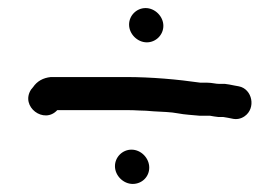

<svg xmlns="http://www.w3.org/2000/svg" viewBox="-20 -531 694 476"><path d="M265 -119C265 -95.7 285.7 -75 309 -75C331.8 -75 350 -92.6 350 -115.5C350 -139.2 329.6 -160 306 -160C283.5 -160 265 -141.5 265 -119ZM300 -470C300 -446.7 320.7 -426 344 -426C366.5 -426 385 -444.5 385 -467C385 -490.3 364.3 -511 341 -511C318.5 -511 300 -492.5 300 -470ZM494 -326H477C420.4 -334.1 356 -340 293 -340H106C86.7 -338 72 -329.7 62 -315L57 -309C29.6 -266.5 89.4 -222.1 122 -258H293C304.3 -258 315.3 -257.7 326 -257C335.3 -257 347 -256.3 361 -255C380.7 -253.9 404.5 -253.3 421 -250C437.4 -246.7 459.4 -245.7 476 -244H501C507.7 -242.7 514.3 -241.7 521 -241H533C535.7 -240.3 539.7 -239.7 545 -239L555 -237C566.3 -234.3 576.7 -236.2 586 -242.5C615.5 -262.5 605.6 -310.7 572 -317L561 -319C551.7 -321 544 -322.3 538 -323H524C514.7 -323 505.1 -326 494 -326Z"/></svg>

Font: HoneyBee
Style: Bd
Weight: 700
Foundry: Cannot Into Space Fonts
Version: Version 0.89